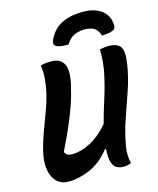

<svg xmlns="http://www.w3.org/2000/svg" viewBox="-137 -1038 939 1144"><g transform="rotate(-15 332.5 -466.5)"><path d="M144 11Q97 11 70 -16.5Q43 -44 35.5 -88Q28 -132 37 -179Q50 -244 75 -311Q100 -378 124 -444.5Q148 -511 158 -573Q165 -617 165 -647Q165 -677 160 -700Q179 -705 194.5 -706.5Q210 -708 225 -708Q282 -708 303 -669Q324 -630 305 -545Q291 -482 271 -424Q251 -366 224 -304.5Q197 -243 160 -167Q170 -141 203 -141Q259 -141 318.5 -172Q378 -203 432 -266Q450 -334 473 -405Q496 -476 512 -550.5Q528 -625 526 -702Q543 -704 554.5 -706Q566 -708 580 -708Q634 -708 653 -680Q672 -652 660 -575Q648 -496 621 -418Q594 -340 567 -262Q540 -184 526 -103Q521 -75 522.5 -48.5Q524 -22 529 1Q516 6 504.5 8Q493 10 481 10Q457 10 439 0Q421 -10 412.5 -38Q404 -66 407 -120H401Q347 -50 277.5 -19.5Q208 11 144 11ZM353 -778Q330 -778 311 -780Q292 -782 278 -789Q268 -795 266.5 -805Q265 -815 269 -825Q298 -889 351 -916.5Q404 -944 484 -944H492Q554 -944 597 -913.5Q640 -883 645 -825Q646 -813 642.5 -804Q639 -795 628 -790Q613 -783 596.5 -781Q580 -779 559 -778Q551 -808 530.5 -824Q510 -840 463 -841Q423 -838 397 -824Q371 -810 353 -778Z"/></g></svg>

Font: Recursive Sn Csl St
Style: Bold Italic
Weight: 700
Italic angle: -15°
Version: Version 1.079;hotconv 1.0.112;makeotfexe 2.5.65598; ttfautoh